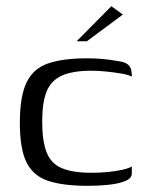

<svg xmlns="http://www.w3.org/2000/svg" viewBox="-20 -593 475 619"><path d="M261 6Q183 6 135 -10Q87 -26 65.5 -69.5Q44 -113 44 -197Q44 -282 65.5 -327Q87 -372 135 -388.5Q183 -405 261 -405Q287 -405 309.5 -403Q332 -401 361 -396Q377 -394 387 -388.5Q397 -383 401 -373.5Q405 -364 405 -346Q394 -352 370.5 -356Q347 -360 321 -362.5Q295 -365 275 -365Q215 -365 180 -349.5Q145 -334 130.5 -298.5Q116 -263 116 -201Q116 -139 130 -102.5Q144 -66 179 -51Q214 -36 275 -36Q303 -36 328 -38.5Q353 -41 373.5 -45.5Q394 -50 405 -56V-34Q405 -19 386.5 -10.5Q368 -2 336 2Q304 6 261 6ZM227 -460 339 -573 376 -546 260 -460Z"/></svg>

Font: Genos Thin
Style: Regular
Weight: 400
Version: Version 1.010